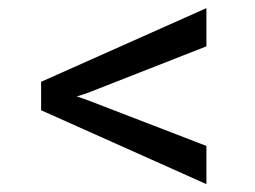

<svg xmlns="http://www.w3.org/2000/svg" viewBox="-20 -557 640 481"><path d="M497.1 -95.7V-191.4L198.2 -306.6L172.4 -315.4L198.2 -323.7L497.1 -440.9V-536.6L83 -352.1V-280.8Z"/></svg>

Font: RobotoMono Nerd Font
Style: Regular
Weight: 400
Monospace: yes
Designer: Google
Version: Version 3.000;Nerd Fonts 3.2.1